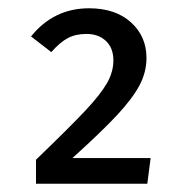

<svg xmlns="http://www.w3.org/2000/svg" viewBox="-20 -766 440 464"><path d="M334 -626Q334 -592 317.5 -560.5Q301 -529 264 -489Q227 -449 155 -384H344L336 -322H67V-380Q151 -461 187 -499.5Q223 -538 238.5 -565Q254 -592 254 -620Q254 -650 236 -667Q218 -684 189 -684Q163 -684 144 -674Q125 -664 104 -640L55 -678Q110 -746 195 -746Q259 -746 296.5 -712Q334 -678 334 -626Z"/></svg>

Font: FiraGOUPP
Style: Medium
Weight: 400
Designer: bBox Type
Foundry: bBox Type GmbH
Version: Version 1.001